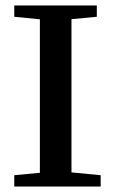

<svg xmlns="http://www.w3.org/2000/svg" viewBox="-20 -683 421 703"><path d="M32.2 0V-41.5L126 -50.3V-612.3L32.2 -621.6V-663.1H334.5V-621.6L241.7 -612.8V-51.8L348.6 -41.5V0Z"/></svg>

Font: Elstob 6pt Medium
Style: Regular
Weight: 500
Designer: Peter S. Baker
Version: Version 1.015